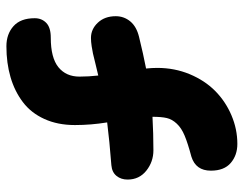

<svg xmlns="http://www.w3.org/2000/svg" viewBox="-101 -619 764 602"><g transform="rotate(90 281.0 -318.0)"><path d="M125 43.9Q86.9 43.9 62 21.7Q37.1 -0.5 37.1 -44.9Q37.1 -66.9 51.8 -81.1Q66.4 -95.2 98.1 -95.2Q161.1 -95.2 190.7 -119.1Q220.2 -143.1 220.2 -185.1Q220.2 -214.4 216.8 -244.1Q205.6 -241.7 181.2 -235.6Q156.7 -229.5 147.9 -227.5Q139.2 -225.6 125 -223.4Q110.8 -221.2 99.1 -221.2Q71.3 -221.2 51 -242.9Q30.8 -264.6 30.8 -298.8Q30.8 -324.7 47.1 -344.5Q63.5 -364.3 96.2 -372.1Q149.9 -385.3 194.8 -394Q192.9 -413.6 192.9 -429.2Q192.9 -483.4 212.6 -530.8Q232.4 -578.1 265.1 -610.6Q297.9 -643.1 341.3 -661.6Q384.8 -680.2 431.2 -680.2Q466.8 -680.2 491 -659.4Q515.1 -638.7 515.1 -597.2Q515.1 -549.8 471.2 -536.1Q429.2 -524.9 405.3 -514.9Q381.3 -504.9 367.7 -490.2Q354 -475.6 350.1 -459Q346.2 -442.4 346.2 -414.1Q398.9 -417 451.2 -417Q487.3 -417 515.1 -394.8Q543 -372.6 543 -335.9Q543 -315.4 531.5 -301.3Q520 -287.1 498 -285.2Q421.4 -279.3 363.8 -272Q372.1 -221.2 372.1 -170.9Q372.1 -116.7 353 -75Q334 -33.2 300 -7.6Q266.1 18.1 221.9 31Q177.7 43.9 125 43.9Z"/></g></svg>

Font: Shantell Sans Irregular Bouncy
Style: Bold
Weight: 700
Designer: Stephen Nixon, Anya Danilova, Shantell Martin
Foundry: Arrow Type
Version: Version 1.006;[9816181b4]